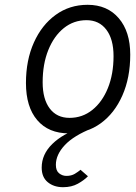

<svg xmlns="http://www.w3.org/2000/svg" viewBox="-20 -543 566 799"><path d="M266.5 12Q182 12 135 -43Q88 -98 88 -197.5Q88 -292.5 121 -366Q154 -439.5 211.8 -481.2Q269.5 -523 344.5 -523Q426.5 -523 474.2 -467.2Q522 -411.5 522 -315.5Q522 -219.5 489.2 -145.5Q456.5 -71.5 399 -29.8Q341.5 12 266.5 12ZM269.5 -52.5Q323 -52.5 364.2 -85.5Q405.5 -118.5 429 -176.5Q452.5 -234.5 452.5 -309.5Q452.5 -380 422.5 -419.5Q392.5 -459 340 -459Q286.5 -459 245.5 -426Q204.5 -393 181 -334.8Q157.5 -276.5 157.5 -200.5Q157.5 -130.5 187 -91.5Q216.5 -52.5 269.5 -52.5ZM242.5 236Q204 236 178.8 215.2Q153.5 194.5 153.5 154.5Q153.5 99 197.8 56Q242 13 314.5 -10H365.5Q287 21 249.8 60.8Q212.5 100.5 212.5 143Q212.5 167.5 226 178.2Q239.5 189 256.5 189Q277 189 291.5 180.2Q306 171.5 315 163.5L346 190.5Q330 207 304 221.5Q278 236 242.5 236Z"/></svg>

Font: Overpass Light
Style: Italic
Weight: 300
Italic angle: -10°
Designer: Delve Withrington, Dave Bailey, Thomas Jockin
Foundry: Delve Fonts LLC
Version: Version 4.000; ttfautohint (v1.8.3)